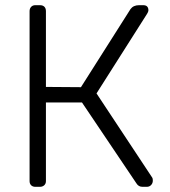

<svg xmlns="http://www.w3.org/2000/svg" viewBox="-20 -720 654 740"><path d="M567 -35Q569 -32 569 -24Q569 -14 562.5 -7Q556 0 546 0H529Q514 0 506 -13L296 -325H157V-22Q157 -12 150.5 -6Q144 0 134 0H116Q106 0 100 -6Q94 -12 94 -22V-677Q94 -687 100 -693.5Q106 -700 116 -700H134Q145 -700 151 -694Q157 -688 157 -677V-385L292 -384L483 -685Q494 -700 516 -700H532Q552 -700 552 -680Q552 -675 547 -667L352 -360Z"/></svg>

Font: Rubik AZ
Style: Regular
Weight: 300
Designer: Hubert and Fischer
Foundry: Hubert & Fischer
Version: Version 2.000